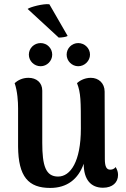

<svg xmlns="http://www.w3.org/2000/svg" viewBox="-20 -911 618 945"><path d="M313 -734 223 -890C193 -894 127 -876 116 -867L269 -726C283 -726 306 -729 313 -734ZM122 -642C122 -611 148 -585 180 -585C211 -585 237 -611 237 -642C237 -674 211 -699 180 -699C148 -699 122 -674 122 -642ZM365 -585C396 -585 423 -611 423 -642C423 -674 396 -699 365 -699C334 -699 308 -674 308 -642C308 -611 334 -585 365 -585ZM549 -89C542 -78 530 -76 522 -76C505 -76 496 -90 496 -128L495 -460C495 -502 465 -528 427 -528C393 -528 369 -511 359 -502C378 -453 378 -417 378 -278C378 -116 327 -42 266 -42C205 -42 188 -95 188 -208V-465C188 -505 159 -528 120 -528C89 -528 67 -515 52 -502C66 -462 69 -410 69 -378V-190C70 -41 120 14 227 14C310 14 365 -29 392 -105C392 -26 428 13 487 13C534 13 561 -13 561 -50C561 -64 557 -76 549 -89Z"/></svg>

Font: Arima Koshi ExtraBold
Style: Regular
Weight: 800
Designer: Joana Correia and Natanael Gama
Foundry: NDISCOVER
Version: Version 1.019;PS 001.019;hotconv 1.0.88;makeotf.lib2.5.64775